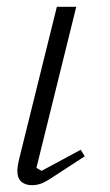

<svg xmlns="http://www.w3.org/2000/svg" viewBox="-20 -532 323 564"><path d="M229 -73 137 -13Q115 2 101.5 7Q88 12 74 12Q55 12 43 2Q31 -8 31 -30Q31 -44 38 -72L147 -512H204L87 -39L102 -30L217 -92Z"/></svg>

Font: IBM Plex Serif Light
Style: Italic
Weight: 300
Italic angle: -14°
Designer: Mike Abbink, Paul van der Laan, Pieter van Rosmalen
Foundry: Bold Monday
Version: Version 3.001